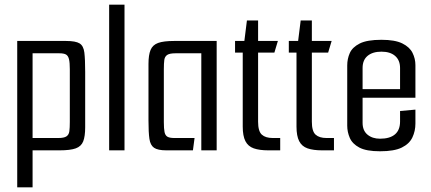

<svg xmlns="http://www.w3.org/2000/svg" viewBox="-20 -646 1850 825"><path d="M54 -470H264Q305 -470 322 -459.5Q339 -449 342.5 -420Q346 -391 346 -337V-99Q346 -60 337.5 -38.5Q329 -17 305.5 -8.5Q282 0 236 0H120V159H54ZM120 -417V-53H231Q255 -53 265.5 -60Q276 -67 278 -82Q280 -97 280 -122V-349Q280 -377 276.5 -391.5Q273 -406 264 -411.5Q255 -417 235 -417Z M449 -626H515V0H449Z M695 0Q658 0 642 -11Q626 -22 622 -49.5Q618 -77 618 -128V-371Q618 -410 627 -431.5Q636 -453 659.5 -461.5Q683 -470 728 -470H911V0H845V-417H734Q709 -417 698.5 -410Q688 -403 686 -388.5Q684 -374 684 -348V-121Q684 -93 687 -78.5Q690 -64 699.5 -58.5Q709 -53 729 -53H816L809 0Z M1133 0Q1095 0 1070.5 -8.5Q1046 -17 1034.5 -39.5Q1023 -62 1023 -102V-420H990V-470H1030L1041 -558H1089V-470H1174L1159 -420H1089V-123Q1089 -82 1105 -67.5Q1121 -53 1152 -53H1184V0Z M1364 0Q1326 0 1301.5 -8.5Q1277 -17 1265.5 -39.5Q1254 -62 1254 -102V-420H1221V-470H1261L1272 -558H1320V-470H1405L1390 -420H1320V-123Q1320 -82 1336 -67.5Q1352 -53 1383 -53H1415V0Z M1613 4Q1554 4 1524 -12Q1494 -28 1483 -53.5Q1472 -79 1472 -106V-365Q1472 -393 1483 -418Q1494 -443 1525.5 -459Q1557 -475 1619 -475Q1677 -475 1708.5 -459.5Q1740 -444 1752.5 -419Q1765 -394 1765 -366V-258L1699 -254V-354Q1699 -387 1678 -405.5Q1657 -424 1619 -424Q1581 -424 1559.5 -406Q1538 -388 1538 -354V-118Q1538 -85 1559 -67.5Q1580 -50 1613 -50Q1655 -50 1677 -68.5Q1699 -87 1699 -124V-169L1765 -175V-115Q1765 -83 1752 -55.5Q1739 -28 1706.5 -12Q1674 4 1613 4ZM1482 -226V-263H1765V-226Z"/></svg>

Font: Smooch Sans Thin Medium
Style: Regular
Weight: 500
Version: Version 1.010